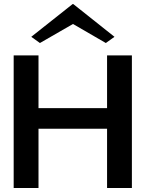

<svg xmlns="http://www.w3.org/2000/svg" viewBox="-20 -936 725 956"><path d="M48.1 0V-660H171.7V-397.6H513.1V-660H636.7V0H513.1V-295.1H171.7V0ZM178.8 -721.8 135.7 -752.7 341.4 -915.6H345.1L550 -752.7L507 -721.8L343.4 -816.6Z"/></svg>

Font: Panamera Thin
Style: Regular
Weight: 100
Designer: Bastien Sozeau
Foundry: NBR — Bastien Sozeau
Version: Version 3.003;gftools[0.9.33]